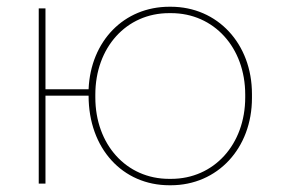

<svg xmlns="http://www.w3.org/2000/svg" viewBox="-20 -545 833 570"><path d="M483 5H487C626 5 728 -105 728 -254V-266C728 -415 626 -525 487 -525H483C348 -525 249 -423 243 -280H115V-520H95V0H115V-261H243C243 -104 344 5 483 5ZM482 -14C355 -14 263 -116 263 -256V-264C263 -404 355 -506 482 -506H488C615 -506 708 -404 708 -264V-256C708 -116 615 -14 488 -14Z"/></svg>

Font: Fixel Display Thin
Style: Regular
Weight: 100
Designer: AlfaBravo + MacPaw
Foundry: Kyrylo Tkachov, Marchela Mozhyna, Serhii Makarenko, Maria Weinstein, Zakhar Kryvoshyya
Version: Version 1.211